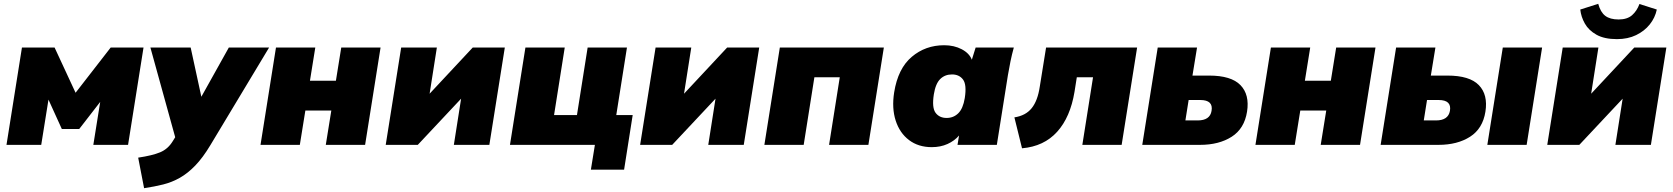

<svg xmlns="http://www.w3.org/2000/svg" viewBox="-20 -759 8764 1006"><path d="M14 0 95 -510H266L376 -273L560 -510H732L651 0H469L505 -225L395 -83H304L234 -237L196 0Z M735 227 704 67Q778 56 819 39Q860 22 885 -19L898 -40L768 -510H979L1035 -252L1179 -510H1390L1082 2Q1043 67 1003.5 108Q964 149 922.5 172.5Q881 196 835 207.5Q789 219 735 227Z M1345 0 1426 -510H1632L1604 -336H1740L1768 -510H1974L1893 0H1687L1716 -180H1580L1551 0Z M2001 0 2082 -510H2269L2231 -268L2457 -510H2625L2544 0H2358L2396 -242L2169 0Z M3076 130 3097 0H2652L2733 -510H2939L2883 -156H3003L3059 -510H3265L3209 -156H3295L3250 130Z M3334 0 3415 -510H3602L3564 -268L3790 -510H3958L3877 0H3691L3729 -242L3502 0Z M3985 0 4066 -510H4611L4530 0H4324L4380 -354H4247L4191 0Z M4862 12Q4792 12 4743 -25Q4694 -62 4673 -127Q4652 -192 4665 -275Q4685 -400 4757 -461Q4829 -522 4927 -522Q4979 -522 5019 -501Q5059 -480 5072 -446L5092 -510H5292Q5282 -474 5274.5 -437.5Q5267 -401 5261 -365L5203 0H4997L5005 -49Q4981 -21 4944.5 -4.5Q4908 12 4862 12ZM4940 -141Q4976 -141 5001 -165.5Q5026 -190 5035 -245Q5046 -315 5026 -342Q5006 -369 4968 -369Q4931 -369 4906.5 -345Q4882 -321 4873 -265Q4862 -195 4882 -168Q4902 -141 4940 -141Z M5335 18 5295 -144Q5354 -153 5385.5 -192Q5417 -231 5428 -305L5461 -510H5938L5857 0H5651L5707 -354H5622L5610 -278Q5588 -145 5519 -68.5Q5450 8 5335 18Z M5965 0 6046 -510H6252L6228 -363H6315Q6431 -363 6479.5 -313Q6528 -263 6514 -174Q6500 -85 6433.5 -42.5Q6367 0 6268 0ZM6191 -128H6255Q6320 -128 6328 -178Q6338 -235 6269 -235H6208Z M6558 0 6639 -510H6845L6817 -336H6953L6981 -510H7187L7106 0H6900L6929 -180H6793L6764 0Z M7214 0 7295 -510H7501L7477 -363H7564Q7680 -363 7728.5 -313Q7777 -263 7763 -174Q7749 -85 7682.5 -42.5Q7616 0 7517 0ZM7773 0 7854 -510H8060L7979 0ZM7440 -128H7504Q7568 -128 7577 -178Q7587 -235 7518 -235H7457Z M8087 0 8168 -510H8355L8317 -268L8543 -510H8711L8630 0H8444L8482 -242L8255 0ZM8452 -554Q8386 -554 8345 -577Q8304 -600 8284 -635.5Q8264 -671 8260 -709L8354 -739Q8366 -695 8391 -676Q8416 -657 8461 -657Q8506 -657 8531.5 -679.5Q8557 -702 8570 -738L8661 -709Q8652 -666 8624 -631Q8596 -596 8552.5 -575Q8509 -554 8452 -554Z"/></svg>

Font: Mulish ExtraBlack
Style: Italic
Weight: 1000
Italic angle: -9°
Designer: Vernon Adams
Foundry: Vernon Adams
Version: Version 3.603; ttfautohint (v1.8.3)